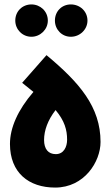

<svg xmlns="http://www.w3.org/2000/svg" viewBox="-20 -842 499 867"><path d="M300 -676C341 -676 375 -709 375 -749C375 -791 341 -822 300 -822C259 -822 228 -791 228 -749C228 -709 259 -676 300 -676ZM122 -676C162 -676 196 -709 196 -749C196 -791 162 -822 122 -822C81 -822 49 -791 49 -749C49 -709 81 -676 122 -676ZM229 5C361 5 434 -112 434 -201C434 -359 339 -469 190 -593L80 -468L131 -427C60 -345 25 -264 25 -192C25 -62 110 5 229 5ZM232 -146C198 -146 179 -169 179 -210C179 -253 196 -300 231 -345C272 -296 283 -255 283 -211C283 -179 268 -146 232 -146Z"/></svg>

Font: Noto Sans Arabic UI XCn Bk
Style: Regular
Weight: 900
Width: 2
Designer: Monotype Design Team, Nadine Chahine and Nizar Qandah
Foundry: Monotype Imaging Inc.
Version: Version 2.010